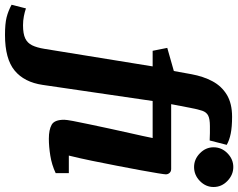

<svg xmlns="http://www.w3.org/2000/svg" viewBox="-268 -672 977 788"><g transform="rotate(90 221.0 -278.5)"><path d="M-29 190Q-75 190 -101 183.5Q-127 177 -153 163L-138 104Q-124 109 -106 112.5Q-88 116 -69 116Q-34 116 -15 107Q4 98 13.5 78.5Q23 59 28 28L100 -416H36L24 -476L119 -503L132 -575Q141 -624 161 -661.5Q181 -699 216.5 -720.5Q252 -742 307 -742Q348 -742 375.5 -736.5Q403 -731 422 -720L404 -650Q388 -651 373.5 -651Q359 -651 345 -651Q316 -651 302 -644Q288 -637 282 -619.5Q276 -602 270 -570L255 -492H521Q531 -492 537 -485.5Q543 -479 543 -470Q543 -465 538.5 -437Q534 -409 526 -365.5Q518 -322 508 -270.5Q498 -219 487.5 -167.5Q477 -116 466 -72H538V-18Q504 -2 466.5 4Q429 10 397 10Q360 10 339.5 -1.5Q319 -13 319 -53Q319 -62 324 -89Q329 -116 337.5 -155.5Q346 -195 355.5 -240Q365 -285 375.5 -330.5Q386 -376 394 -416H242L176 35Q165 111 117 150.5Q69 190 -29 190ZM513 -586Q481 -586 456.5 -610Q432 -634 432 -666Q432 -699 456.5 -723Q481 -747 513 -747Q545 -747 570 -723Q595 -699 595 -666Q595 -634 570.5 -610Q546 -586 513 -586Z"/></g></svg>

Font: Manuale ExtraBold
Style: Italic
Weight: 800
Italic angle: -11°
Designer: Eduardo Tunni / Pablo Cosgaya
Foundry: Eduardo Tunni / Pablo Cosgaya
Version: Version 1.002